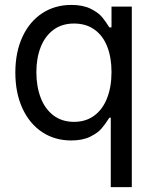

<svg xmlns="http://www.w3.org/2000/svg" viewBox="-20 -557 619 776"><path d="M427.7 -81.1H421.9Q405.3 -55.2 390.4 -37.6Q375.5 -20 344.7 -4.6Q314 10.7 267.6 10.7Q201.7 10.7 150.6 -22.9Q99.6 -56.6 70.8 -118.9Q42 -181.2 42 -263.7Q42 -346.2 70.8 -408.2Q99.6 -470.2 150.9 -503.7Q202.1 -537.1 268.6 -537.1Q315.4 -537.1 346.2 -521.7Q377 -506.3 391.6 -489Q406.2 -471.7 421.9 -446.3H430.7V-530.3H512.7V199.2H427.7ZM430.7 -265.6Q430.7 -324.7 413.3 -368.9Q396 -413.1 361.8 -437.5Q327.6 -461.9 279.3 -461.9Q230 -461.9 195.8 -436.3Q161.6 -410.6 144.3 -366.2Q127 -321.8 127 -265.6Q127 -208 144.3 -162.4Q161.6 -116.7 196 -90.6Q230.5 -64.5 279.3 -64.5Q326.7 -64.5 360.8 -89.6Q395 -114.7 412.8 -160.4Q430.7 -206.1 430.7 -265.6Z"/></svg>

Font: WEMIX Pretendard
Style: Regular
Weight: 400
Designer: Base glyphs from Inter by Rasmus Andersson; Hangeul glyphs from Noto Sans CJK(Source Han Sans) by Jang Soo-young and Kan
Foundry: Kil Hyung-jin
Version: Version 1.000